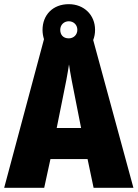

<svg xmlns="http://www.w3.org/2000/svg" viewBox="-20 -967 660 921"><path d="M429 -66H620L427 -775C433 -790 436 -806 436 -824C436 -895 383 -947 310 -947C234 -947 184 -896 184 -823C184 -807 187 -792 191 -779L0 -66H192L222 -204H400ZM310 -783C283 -783 269 -800 269 -824C269 -848 287 -865 310 -865C333 -865 351 -848 351 -824C351 -800 333 -783 310 -783ZM340 -500 369 -353H252L282 -502C293 -553 305 -617 311 -658C317 -615 330 -549 340 -500Z"/></svg>

Font: Noto Sans Malayalam UI Condensed Black
Style: Regular
Weight: 900
Width: 3
Designer: Jelle Bosma - Monotype Design Team
Foundry: Monotype Imaging Inc.
Version: Version 2.104